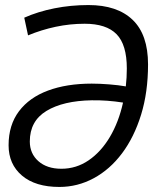

<svg xmlns="http://www.w3.org/2000/svg" viewBox="-20 -730 627 760"><path d="M215 10Q120 10 67 -35Q14 -80 14 -155Q14 -235 55 -289.5Q96 -344 170 -371.5Q244 -399 343 -399Q375 -399 412.5 -396Q450 -393 478 -388Q482 -423 482 -459Q482 -553 441.5 -594.5Q401 -636 315 -636Q257 -636 200.5 -624Q144 -612 91 -590L76 -660Q130 -684 195 -697Q260 -710 330 -710Q444 -710 505 -651.5Q566 -593 566 -475Q566 -365 538.5 -276Q511 -187 463 -123Q415 -59 351 -24.5Q287 10 215 10ZM98 -170Q98 -122 132 -92Q166 -62 223 -62Q282 -62 331 -95.5Q380 -129 415 -188Q450 -247 467 -324Q403 -334 343 -333Q230 -331 164 -291Q98 -251 98 -170Z"/></svg>

Font: Georama
Style: Italic
Weight: 400
Italic angle: -9°
Designer: Jean-Baptiste Levee
Foundry: Production Type
Version: Version 1.000